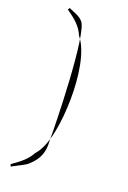

<svg xmlns="http://www.w3.org/2000/svg" viewBox="-146 -698 574 858"><g transform="rotate(20 140.5 -269.0)"><path d="M20 99 24 109C65 86 84 81 102 63C138 29 152 -6 148 -58C149 -122 140 -570 96 -611C76 -631 59 -633 30 -647L24 -638C68 -607 94 -585 111 -545C159 -487 174 -368 173 -267C172 -165 156 -38 106 15C88 49 60 71 20 99Z"/></g></svg>

Font: Zinc
Style: Regular
Weight: 400
Version: Version 1